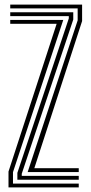

<svg xmlns="http://www.w3.org/2000/svg" viewBox="-20 -820 396 840"><path d="M101 -67.2 319.8 -731V-783.2H24.8V-800H339.2V-727.8L130.2 -84.2H324.5V-67.2ZM17.2 0V-69.5L227.8 -715.8H24.8V-732.8H256.8L36.8 -66.8V-16.8H324.5V0ZM56 -33.8V-63.8L281 -739.5V-749.5H24.8V-766.2H300.5V-734.5L75.2 -60V-50.5H324.5V-33.8Z"/></svg>

Font: Big Shoulders Inline Text Thin SemiBold
Style: Regular
Weight: 600
Version: Version 2.002